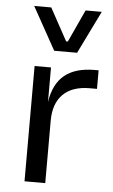

<svg xmlns="http://www.w3.org/2000/svg" viewBox="-56 -848 522 886"><g transform="rotate(5 205.0 -405.0)"><path d="M92 -534H168V-374Q181 -459 231 -499.5Q281 -540 370 -540H388V-454H354Q274 -454 231 -411.5Q188 -369 188 -289V0H92ZM66 -810H145L227 -660H235L304 -810H379L282 -612H176Z"/></g></svg>

Font: Sora-SIA
Style: Regular
Weight: 400
Designer: Jonathan Barnbrook, Julián Moncada
Foundry: Barnbrook Fonts
Version: Version 2.000